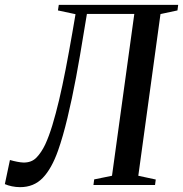

<svg xmlns="http://www.w3.org/2000/svg" viewBox="-40 -763 755 792"><path d="M318.5 -705.5 305 -624.5Q290.5 -534 273.8 -444.2Q257 -354.5 238.2 -276.5Q219.5 -198.5 199.5 -142Q173 -67 136.2 -29Q99.5 9 43 9Q26 9 9.2 5.5Q-7.5 2 -20 -3.5L1 -103Q16.5 -98.5 30.8 -95.8Q45 -93 56.5 -92.5Q90 -92 110.2 -112.8Q130.5 -133.5 146.5 -167Q162 -200.5 176 -246.5Q190 -292.5 203.8 -350.5Q217.5 -408.5 231 -478.2Q244.5 -548 258.5 -628.5L271.5 -704.5L199 -720L202.5 -743H695L692 -720L622 -705L530.5 -38L602.5 -22.5L599.5 0H345.5L348.5 -23L422 -38L514 -705.5Z"/></svg>

Font: Merriweather 120pt
Style: Italic
Weight: 400
Italic angle: -7.8°
Version: Version 2.101